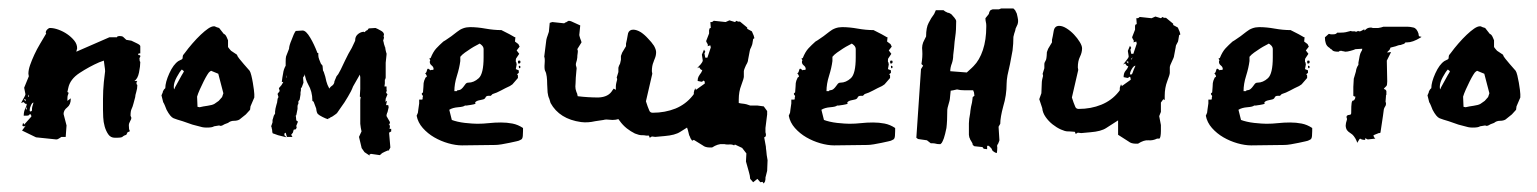

<svg xmlns="http://www.w3.org/2000/svg" viewBox="-20 -325 3627 453"><path d="M37 -118 48 -145Q48 -147 47.5 -148Q47 -149 47 -151Q47 -160 51 -171.5Q55 -183 61 -196Q67 -209 74.5 -221.5Q82 -234 89 -246Q88 -247 88 -248Q88 -252 91.5 -255.5Q95 -259 98 -259Q107 -259 118 -255Q129 -251 138.5 -244.5Q148 -238 155 -229.5Q162 -221 162 -211L160 -203L238 -237H256Q256 -239 258.5 -239.5Q261 -240 262 -240Q268 -240 270.5 -238Q273 -236 278 -231L290 -229Q294 -227 302.5 -223Q311 -219 311 -216V-199H307L306 -196Q306 -195 307 -195H309Q310 -194 311 -194V-191L309 -188Q309 -180 311 -179Q311 -169 308 -154Q305 -139 297 -134H304Q302 -132 302 -129Q302 -126 303 -125.5Q304 -125 304 -124Q304 -116 301.5 -108Q299 -100 299 -96L295 -81Q293 -73 290.5 -68Q288 -63 288 -52L290 -47Q290 -44 287 -39Q284 -34 284 -29Q284 -19 286 -17V-15L281 -13L278 -7Q272 -5 270.5 -3.5Q269 -2 268 -1.5Q267 -1 264 -0.5Q261 0 251 0Q241 0 235.5 -8Q230 -16 227 -26.5Q224 -37 223.5 -48.5Q223 -60 223 -66Q223 -81 223 -91.5Q223 -102 223.5 -111.5Q224 -121 225 -131.5Q226 -142 228 -157Q228 -161 226.5 -170.5Q225 -180 225 -182L214 -178Q191 -168 168 -153Q145 -138 141 -117L139 -108L142 -106Q140 -101 139.5 -98.5Q139 -96 139 -87L147 -93V-92Q147 -78 138.5 -71.5Q130 -65 130 -56L137 -29L135 -2H125Q123 -1 119.5 1.5Q116 4 113 4L65 -1L32 -17L41 -29Q39 -27 38 -27H37Q34 -27 33 -28Q33 -33 35 -35L37 -31L54 -50Q54 -54 51 -56Q48 -53 47 -52.5Q46 -52 36 -52Q36 -62 39.5 -68.5Q43 -75 43 -80H41Q39 -80 36 -84Q34 -84 32.5 -83Q31 -82 30 -82Q31 -85 35.5 -92.5Q40 -100 40 -103ZM51 -62Q56 -62 55.5 -66.5Q55 -71 59 -83Q56 -83 53 -76.5Q50 -70 50 -65Q50 -63 51 -62ZM40 -91H37V-90Q37 -89 41 -86ZM43 -66V-72Q42 -72 42 -71Q42 -70 41.5 -69.5Q41 -69 41 -68ZM48 -96V-102L46 -98Z M364 -107Q364 -109 365 -110.5Q366 -112 367 -114L370 -117Q370 -131 379.5 -152Q389 -173 401 -181L409 -185Q411 -186 411 -189.5Q411 -193 412 -195L416 -200Q424 -211 434 -222.5Q444 -234 453.5 -243Q463 -252 471 -257.5Q479 -263 485 -263Q487 -263 488.5 -262Q490 -261 497 -259L508 -245Q512 -244 515 -237L518 -230V-214L521 -210Q523 -208 524 -206.5Q525 -205 527 -204L539 -196Q540 -192 545 -186Q550 -180 555 -174L569 -158Q571 -155 573 -147Q575 -139 576.5 -130Q578 -121 579 -113.5Q580 -106 580 -103V-95L571 -74L570 -66L560 -55L545 -43Q540 -40 532 -40Q524 -40 518 -35L510 -32Q504 -28 500 -28Q499 -28 498.5 -28.5Q498 -29 497 -29L485 -27Q481 -24 468 -24Q461 -24 457 -25L434 -31L411 -39Q397 -43 389.5 -46Q382 -49 373 -66Q371 -71 369 -76Q367 -81 365 -84L361 -100ZM446 -73 451 -72Q459 -74 470 -75.5Q481 -77 486 -80L496 -87L504 -96L507 -105L495 -151L478 -158L475 -156Q473 -155 469 -148.5Q465 -142 460.5 -133Q456 -124 451.5 -114Q447 -104 445 -97ZM409 -161Q404 -156 397 -143Q390 -130 390 -120Q390 -116 391 -114L393 -119L409 -148Q413 -154 414 -157Z M656 -142H655L656 -148V-149ZM903 -21H899L900 -26L899 -31H897L898 -32Q900 -33 900 -36V-37L892 -51V-54L893 -57V-59H894L897 -72L896 -77H891V-78L893 -87L889 -85Q890 -87 890 -92L894 -102V-103L892 -105L891 -106L893 -114L891 -113L892 -115V-121H887L888 -128V-136V-137L889 -138L890 -142V-177L892 -196Q892 -197 892 -199Q891 -201 890 -206Q889 -210 889 -213L888 -214V-215L886 -221L885 -226L884 -229L886 -236L885 -240L886 -243Q886 -249 878 -253Q871 -257 866 -259L850 -258L847 -254Q844 -253 842 -251Q841 -249 840 -249Q839 -250 838 -250H837Q829 -249 823 -243Q818 -238 818 -230V-229Q813 -219 810 -212L802 -198L794 -182Q791 -175 784 -161L778 -150L774 -145L769 -133Q769 -128 765 -124Q760 -121 757 -116Q752 -125 750 -133Q748 -144 744 -155L742 -159L741 -170L737 -175L733 -185Q731 -190 731 -195V-200H729Q721 -221 712 -236Q702 -253 694 -253L678 -252L677 -251Q673 -245 668 -231Q662 -217 662 -210L655 -192Q654 -188 654 -180V-170Q649 -161 648 -152Q646 -142 645 -133V-131L648 -132V-131Q648 -130 647 -129Q646 -127 644 -124Q640 -119 638 -117L640 -110L638 -108L637 -106Q635 -105 635 -103L637 -96L635 -92L634 -85V-84L632 -77Q631 -74 630 -69Q629 -64 629 -62V-57L626 -52L624 -45L623 -42V-37V-36Q622 -35 622 -33Q620 -29 620 -27V-26L621 -24Q621 -22 622 -19Q622 -12 624 -10H625L636 -6L656 -1L652 -5L651 -6V-7V-10L654 -12L657 -2H670L667 -7L671 -12L673 -19L678 -20L680 -24L679 -28L683 -38L679 -41L678 -52L673 -49L679 -53L682 -68V-74Q682 -78 684 -80V-86L687 -90Q687 -92 688 -96Q689 -100 689 -102V-107L690 -112V-117L692 -119L696 -130L695 -142Q696 -144 698 -146L699 -150Q701 -137 707 -126Q717 -109 717 -88V-87L720 -85L726 -69Q727 -59 730 -56Q733 -53 741 -49Q749 -45 753 -44H755V-46L756 -47V-46V-45V-46H757Q759 -48 764 -50Q773 -56 775 -58L784 -71Q793 -83 801 -97Q809 -110 813 -121L829 -149L830 -143V-132V-115L829 -98V-97L831 -96L830 -89V-53V-33Q831 -23 833 -15L827 -2L833 23V24L840 34L852 42V39Q854 39 855 38L876 41L880 38V37H881L882 36Q884 35 888 33Q892 31 895 30H896H897H898V28L899 27L901 23L898 -12L903 -15Z M1059 -112Q1065 -112 1068.5 -115Q1072 -118 1074 -121Q1076 -124 1078.5 -127Q1081 -130 1085 -130Q1098 -130 1109.5 -140.5Q1121 -151 1121 -190V-209Q1121 -214 1117 -218Q1113 -222 1111 -222Q1110 -221 1104 -218Q1098 -215 1091 -210.5Q1084 -206 1077 -201Q1070 -196 1066 -191V-181Q1064 -165 1058 -146Q1052 -127 1052 -110H1058ZM1202 -141 1189 -126 1183 -122Q1172 -117 1162 -111.5Q1152 -106 1142 -103L1138 -99H1133Q1127 -99 1125.5 -95Q1124 -91 1118 -90Q1107 -88 1104 -86Q1101 -84 1101 -83Q1102 -81 1102 -81Q1102 -80 1098.5 -79Q1095 -78 1091 -77.5Q1087 -77 1084 -76.5Q1081 -76 1082 -76H1077Q1074 -73 1061 -72Q1048 -71 1040 -66L1046 -42Q1051 -40 1059.5 -38Q1068 -36 1077 -35Q1086 -34 1094 -33.5Q1102 -33 1106 -33Q1120 -33 1133.5 -34.5Q1147 -36 1162 -36Q1176 -36 1189 -33.5Q1202 -31 1214 -23V-16Q1214 -11 1213.5 -4.5Q1213 2 1210 4L1206 6Q1205 7 1198 8.5Q1191 10 1182 12Q1173 14 1163.5 15.5Q1154 17 1149 17Q1129 17 1109.5 17.5Q1090 18 1070 18Q1055 18 1037.5 13Q1020 8 1004.5 -1Q989 -10 977.5 -23Q966 -36 963 -52L966 -59Q966 -61 967 -67Q968 -73 969 -81V-90H976L977 -91Q977 -97 978 -98Q978 -99 976.5 -100.5Q975 -102 975 -104Q975 -105 978 -107L979 -120Q979 -124 979.5 -129Q980 -134 984 -142L987 -144Q987 -148 983 -152Q986 -153 987 -158Q988 -163 990 -163Q991 -163 991 -162.5Q991 -162 992 -162L996 -159Q997 -160 997 -160H1000Q1003 -160 1003 -162Q1003 -167 998.5 -170.5Q994 -174 994 -179Q994 -181 995 -182Q995 -184 994 -185Q993 -186 993 -187L996 -188Q1002 -203 1009.5 -211Q1017 -219 1026 -227L1031 -230Q1045 -239 1058.5 -250Q1072 -261 1089 -261Q1106 -261 1125.5 -257.5Q1145 -254 1163 -254Q1187 -242 1190.5 -239.5Q1194 -237 1196 -237L1195 -227L1203 -221L1206 -215L1199 -206L1205 -198L1199 -189Q1197 -187 1197 -184Q1197 -181 1197 -179L1198 -178L1199 -173L1197 -162L1204 -159V-153L1200 -150L1202 -147ZM1204 -182H1206Q1208 -182 1208 -179Q1208 -175 1204 -175Q1202 -175 1202 -179Q1202 -182 1204 -182ZM1208 -168Q1208 -164 1206 -164Q1204 -164 1204 -168Q1204 -170 1205 -170Q1206 -170 1208 -168Z M1791 53 1789 41 1788 31Q1787 25 1787 21L1783 -1Q1788 -2 1787 -9L1786 -13Q1786 -15 1786 -23Q1787 -30 1788 -39Q1789 -48 1790 -55Q1790 -62 1790 -63L1782 -74L1767 -76H1750L1741 -79Q1740 -79 1736 -80L1728 -81L1723 -82V-90Q1723 -109 1729 -124Q1735 -140 1735 -144V-157Q1735 -159 1737 -164Q1738 -167 1740 -171Q1743 -176 1744 -179Q1745 -182 1745 -184L1749 -205L1750 -209L1752 -213L1754 -218L1755 -221L1757 -233L1760 -235L1759 -238Q1759 -240 1757 -244Q1755 -248 1754 -251L1743 -257V-260L1726 -274H1721L1718 -276L1714 -273L1701 -277L1692 -273L1664 -276Q1661 -273 1659 -273H1656L1657 -259Q1654 -259 1654 -257L1653 -254V-246L1646 -228Q1648 -223 1649 -222Q1650 -221 1650 -219V-217L1649 -216L1656 -218L1657 -213L1649 -189H1644L1642 -199L1644 -203L1641 -208L1636 -196L1638 -183V-181Q1637 -178 1633 -173Q1627 -167 1625 -164L1627 -165Q1628 -166 1630 -166Q1633 -160 1636 -160H1637L1636 -157Q1635 -154 1631 -149L1628 -144Q1626 -140 1626 -134Q1636 -132 1635 -132Q1637 -132 1640 -135Q1643 -133 1643 -131Q1642 -130 1643 -128L1622 -113L1620 -117L1619 -113L1618 -112V-111L1617 -107V-103L1614 -99Q1598 -79 1574 -69Q1549 -59 1520 -59Q1514 -59 1512 -64L1508 -74L1504 -86L1519 -151L1518 -157Q1518 -170 1522 -179L1523 -182L1525 -187Q1528 -194 1528 -202Q1528 -208 1523 -217Q1517 -226 1509 -234Q1501 -243 1492 -249Q1482 -255 1474 -255Q1465 -255 1462 -247L1461 -242Q1459 -230 1457 -222V-216L1448 -201L1445 -193Q1445 -191 1445 -184Q1444 -178 1443 -175L1440 -169V-168Q1439 -167 1439 -164V-155L1435 -142L1436 -139V-137Q1435 -134 1434 -129Q1433 -124 1433 -121V-113L1428 -116L1425 -112Q1416 -96 1392 -95Q1367 -95 1343 -98Q1342 -105 1340 -108Q1339 -111 1338 -115Q1337 -120 1338 -129Q1338 -139 1340 -159Q1341 -163 1340 -167Q1338 -171 1339 -176L1341 -183L1342 -189Q1342 -194 1343 -200Q1344 -206 1342 -209L1352 -225Q1352 -227 1349 -234Q1346 -242 1347 -245L1349 -265L1327 -275L1322 -276L1318 -274Q1316 -272 1314 -272Q1312 -271 1311 -270L1283 -273L1277 -271L1275 -250Q1274 -246 1272 -241Q1270 -236 1269 -231L1264 -191Q1266 -188 1265 -175Q1264 -163 1266 -158Q1269 -153 1270 -144Q1271 -136 1271 -126L1272 -107Q1273 -98 1276 -92L1279 -82Q1300 -44 1351 -37Q1367 -35 1384 -39Q1395 -41 1404 -42Q1407 -43 1411 -43L1425 -42Q1433 -42 1439 -44L1442 -40Q1449 -30 1459 -22Q1468 -15 1478 -10Q1488 -6 1494 -6H1497Q1500 -6 1505 -5Q1509 -5 1511 -5L1513 0L1518 -3L1526 -2L1548 -4Q1573 -6 1585 -14Q1592 -18 1601 -24L1603 -18L1606 -6L1608 -2L1609 1L1613 7L1617 5L1638 18Q1644 23 1655 23H1660Q1674 14 1685 15H1689Q1692 16 1698 16Q1707 15 1712 18L1714 16L1731 24L1741 37L1740 56L1747 81L1749 89L1750 97L1757 105L1767 97L1774 105L1779 104L1782 108L1785 103L1786 98V94L1790 78Z M1937 -112Q1943 -112 1946.5 -115Q1950 -118 1952 -121Q1954 -124 1956.5 -127Q1959 -130 1963 -130Q1976 -130 1987.5 -140.5Q1999 -151 1999 -190V-209Q1999 -214 1995 -218Q1991 -222 1989 -222Q1988 -221 1982 -218Q1976 -215 1969 -210.5Q1962 -206 1955 -201Q1948 -196 1944 -191V-181Q1942 -165 1936 -146Q1930 -127 1930 -110H1936ZM2080 -141 2067 -126 2061 -122Q2050 -117 2040 -111.5Q2030 -106 2020 -103L2016 -99H2011Q2005 -99 2003.5 -95Q2002 -91 1996 -90Q1985 -88 1982 -86Q1979 -84 1979 -83Q1980 -81 1980 -81Q1980 -80 1976.5 -79Q1973 -78 1969 -77.5Q1965 -77 1962 -76.5Q1959 -76 1960 -76H1955Q1952 -73 1939 -72Q1926 -71 1918 -66L1924 -42Q1929 -40 1937.5 -38Q1946 -36 1955 -35Q1964 -34 1972 -33.5Q1980 -33 1984 -33Q1998 -33 2011.5 -34.5Q2025 -36 2040 -36Q2054 -36 2067 -33.5Q2080 -31 2092 -23V-16Q2092 -11 2091.5 -4.5Q2091 2 2088 4L2084 6Q2083 7 2076 8.5Q2069 10 2060 12Q2051 14 2041.5 15.5Q2032 17 2027 17Q2007 17 1987.5 17.5Q1968 18 1948 18Q1933 18 1915.5 13Q1898 8 1882.5 -1Q1867 -10 1855.5 -23Q1844 -36 1841 -52L1844 -59Q1844 -61 1845 -67Q1846 -73 1847 -81V-90H1854L1855 -91Q1855 -97 1856 -98Q1856 -99 1854.5 -100.5Q1853 -102 1853 -104Q1853 -105 1856 -107L1857 -120Q1857 -124 1857.5 -129Q1858 -134 1862 -142L1865 -144Q1865 -148 1861 -152Q1864 -153 1865 -158Q1866 -163 1868 -163Q1869 -163 1869 -162.5Q1869 -162 1870 -162L1874 -159Q1875 -160 1875 -160H1878Q1881 -160 1881 -162Q1881 -167 1876.5 -170.5Q1872 -174 1872 -179Q1872 -181 1873 -182Q1873 -184 1872 -185Q1871 -186 1871 -187L1874 -188Q1880 -203 1887.5 -211Q1895 -219 1904 -227L1909 -230Q1923 -239 1936.5 -250Q1950 -261 1967 -261Q1984 -261 2003.5 -257.5Q2023 -254 2041 -254Q2065 -242 2068.5 -239.5Q2072 -237 2074 -237L2073 -227L2081 -221L2084 -215L2077 -206L2083 -198L2077 -189Q2075 -187 2075 -184Q2075 -181 2075 -179L2076 -178L2077 -173L2075 -162L2082 -159V-153L2078 -150L2080 -147ZM2082 -182H2084Q2086 -182 2086 -179Q2086 -175 2082 -175Q2080 -175 2080 -179Q2080 -182 2082 -182ZM2086 -168Q2086 -164 2084 -164Q2082 -164 2082 -168Q2082 -170 2083 -170Q2084 -170 2086 -168Z M2309 19H2313L2316 22L2319 25L2322 31L2328 35L2332 36Q2333 28 2333 23Q2332 19 2333 17L2335 14Q2336 11 2337 9L2338 6Q2338 2 2337 -10Q2336 -22 2336 -26L2340 -33Q2340 -48 2347 -74Q2355 -100 2355 -128Q2355 -135 2357 -147Q2360 -159 2363 -174Q2366 -189 2369 -206Q2371 -222 2371 -238L2373 -246L2375 -252Q2376 -255 2376 -257L2381 -268Q2382 -272 2382 -273V-278Q2382 -280 2381 -284L2379 -293Q2377 -297 2375 -301L2371 -305H2342L2337 -303H2322L2317 -301Q2314 -297 2314 -296L2313 -292L2305 -282Q2305 -277 2306 -273Q2307 -269 2307 -265V-262Q2307 -231 2299 -207Q2291 -183 2277 -169L2273 -165L2261 -154L2222 -157Q2222 -166 2226 -176Q2229 -185 2229 -195L2231 -212Q2232 -227 2234 -240Q2236 -253 2236 -275Q2236 -278 2232 -283Q2228 -288 2225 -291L2222 -293Q2219 -295 2216 -295Q2214 -296 2210 -298L2206 -301H2192Q2188 -301 2188 -301L2184 -292Q2177 -283 2171 -271Q2165 -260 2165 -239L2161 -231Q2154 -219 2156 -205Q2157 -191 2154 -174L2158 -170L2153 -162L2142 0L2146 3L2167 6L2176 13H2180Q2184 13 2188 14Q2191 15 2195 15H2199Q2200 14 2202 12Q2204 9 2207 1Q2210 -8 2213 -23Q2215 -39 2215 -66Q2215 -69 2218 -79Q2221 -89 2221 -91L2223 -111L2229 -112Q2237 -114 2238 -114Q2245 -112 2256 -112Q2267 -112 2276 -112L2278 -107Q2279 -100 2279 -99L2275 -96L2274 -88Q2274 -85 2271 -73Q2269 -61 2269 -58Q2266 -43 2266 -34V-7Q2266 -5 2267 -1Q2269 3 2269 4L2272 9Q2275 13 2275 17L2279 20L2298 22L2301 26L2309 27Z M2641 -205 2646 -217 2649 -212 2647 -208 2649 -198H2654L2662 -222L2661 -227L2654 -225Q2655 -226 2655 -228Q2655 -230 2654 -231Q2653 -232 2651 -237L2658 -255V-263Q2658 -268 2662 -268L2661 -282H2664Q2666 -282 2669 -285L2697 -282L2706 -286L2719 -282L2723 -285L2726 -283H2731L2748 -269V-266L2759 -260Q2760 -257 2762 -253Q2764 -249 2764 -247L2765 -244L2762 -242L2760 -230Q2760 -227 2757 -222.5Q2754 -218 2754 -214L2750 -193Q2750 -190 2745 -180Q2740 -170 2740 -166V-153Q2740 -149 2734 -133.5Q2728 -118 2728 -99V-91Q2728 -89 2727 -89L2726 -90Q2724 -91 2724 -91V-90L2719 -83V-61L2715 -51L2719 -30V-16Q2719 -9 2718 -3.5Q2717 2 2715 2H2710Q2700 7 2689.5 6Q2679 5 2665 14H2660Q2649 14 2643 9L2618 -7V-41Q2602 -31 2590 -23Q2578 -15 2553 -13L2531 -11L2523 -12L2518 -9L2516 -14Q2514 -14 2509.5 -14.5Q2505 -15 2502 -15H2499Q2493 -15 2483 -19.5Q2473 -24 2463.5 -31.5Q2454 -39 2447 -49Q2440 -59 2439 -70L2432 -91L2437 -105L2438 -130Q2438 -133 2439 -138Q2440 -143 2441 -146Q2441 -147 2440.5 -148.5Q2440 -150 2440 -151L2444 -164V-166V-173Q2444 -177 2445 -178L2448 -184Q2449 -187 2449.5 -193.5Q2450 -200 2450 -202L2453 -210L2462 -225V-231Q2464 -239 2466 -251.5Q2468 -264 2479 -264Q2487 -264 2496.5 -258Q2506 -252 2514 -243.5Q2522 -235 2527.5 -226Q2533 -217 2533 -211Q2533 -201 2528 -191Q2523 -181 2523 -166L2524 -160L2509 -95L2513 -83Q2515 -78 2517 -73Q2519 -68 2525 -68Q2554 -68 2578.5 -78Q2603 -88 2619 -108L2622 -112Q2622 -114 2622 -116.5Q2622 -119 2623 -121Q2624 -124 2625 -126L2627 -122L2648 -137Q2647 -139 2647.5 -140.5Q2648 -142 2645 -144Q2642 -141 2640 -141Q2641 -141 2631 -143Q2631 -153 2636 -158.5Q2641 -164 2642 -169H2641Q2638 -169 2635 -175Q2633 -175 2632 -174Q2631 -173 2630 -173Q2632 -176 2637.5 -182.5Q2643 -189 2643 -192ZM2646 -150Q2648 -149 2648 -149Q2651 -149 2652.5 -154Q2654 -159 2659 -170Q2655 -170 2650.5 -162.5Q2646 -155 2646 -150ZM2642 -180H2639L2638 -179Q2638 -179 2642 -175ZM2650 -184 2652 -190 2649 -186Z M2921 -112Q2927 -112 2930.5 -115Q2934 -118 2936 -121Q2938 -124 2940.5 -127Q2943 -130 2947 -130Q2960 -130 2971.5 -140.5Q2983 -151 2983 -190V-209Q2983 -214 2979 -218Q2975 -222 2973 -222Q2972 -221 2966 -218Q2960 -215 2953 -210.5Q2946 -206 2939 -201Q2932 -196 2928 -191V-181Q2926 -165 2920 -146Q2914 -127 2914 -110H2920ZM3064 -141 3051 -126 3045 -122Q3034 -117 3024 -111.5Q3014 -106 3004 -103L3000 -99H2995Q2989 -99 2987.5 -95Q2986 -91 2980 -90Q2969 -88 2966 -86Q2963 -84 2963 -83Q2964 -81 2964 -81Q2964 -80 2960.5 -79Q2957 -78 2953 -77.5Q2949 -77 2946 -76.5Q2943 -76 2944 -76H2939Q2936 -73 2923 -72Q2910 -71 2902 -66L2908 -42Q2913 -40 2921.5 -38Q2930 -36 2939 -35Q2948 -34 2956 -33.5Q2964 -33 2968 -33Q2982 -33 2995.5 -34.5Q3009 -36 3024 -36Q3038 -36 3051 -33.5Q3064 -31 3076 -23V-16Q3076 -11 3075.5 -4.5Q3075 2 3072 4L3068 6Q3067 7 3060 8.5Q3053 10 3044 12Q3035 14 3025.5 15.5Q3016 17 3011 17Q2991 17 2971.5 17.5Q2952 18 2932 18Q2917 18 2899.5 13Q2882 8 2866.5 -1Q2851 -10 2839.5 -23Q2828 -36 2825 -52L2828 -59Q2828 -61 2829 -67Q2830 -73 2831 -81V-90H2838L2839 -91Q2839 -97 2840 -98Q2840 -99 2838.5 -100.5Q2837 -102 2837 -104Q2837 -105 2840 -107L2841 -120Q2841 -124 2841.5 -129Q2842 -134 2846 -142L2849 -144Q2849 -148 2845 -152Q2848 -153 2849 -158Q2850 -163 2852 -163Q2853 -163 2853 -162.5Q2853 -162 2854 -162L2858 -159Q2859 -160 2859 -160H2862Q2865 -160 2865 -162Q2865 -167 2860.5 -170.5Q2856 -174 2856 -179Q2856 -181 2857 -182Q2857 -184 2856 -185Q2855 -186 2855 -187L2858 -188Q2864 -203 2871.5 -211Q2879 -219 2888 -227L2893 -230Q2907 -239 2920.5 -250Q2934 -261 2951 -261Q2968 -261 2987.5 -257.5Q3007 -254 3025 -254Q3049 -242 3052.5 -239.5Q3056 -237 3058 -237L3057 -227L3065 -221L3068 -215L3061 -206L3067 -198L3061 -189Q3059 -187 3059 -184Q3059 -181 3059 -179L3060 -178L3061 -173L3059 -162L3066 -159V-153L3062 -150L3064 -147ZM3066 -182H3068Q3070 -182 3070 -179Q3070 -175 3066 -175Q3064 -175 3064 -179Q3064 -182 3066 -182ZM3070 -168Q3070 -164 3068 -164Q3066 -164 3066 -168Q3066 -170 3067 -170Q3068 -170 3070 -168Z M3330 -239H3329L3328 -240Q3327 -241 3327 -244V-245Q3323 -258 3315 -260Q3307 -262 3300 -262H3244Q3239 -260 3232 -259Q3223 -259 3222 -259H3219L3215 -260Q3207 -260 3203 -256Q3201 -254 3199 -253V-256L3197 -255Q3192 -252 3189 -251H3187H3186L3185 -252H3184Q3181 -250 3179 -250L3177 -251H3171H3169L3168 -252H3167Q3159 -250 3155 -249Q3150 -248 3143 -248H3135L3134 -247Q3132 -244 3125 -244H3120L3116 -245H3115L3106 -237V-236Q3106 -229 3108 -223Q3110 -216 3117 -212L3120 -209H3121L3122 -208L3124 -206Q3127 -203 3138 -203Q3139 -203 3141 -205H3142H3146Q3147 -204 3150 -204L3154 -203Q3159 -203 3166 -205Q3174 -207 3178 -209L3194 -210Q3194 -206 3191 -202Q3188 -197 3185 -177V-172Q3180 -165 3179 -156Q3177 -148 3174 -139V-138L3173 -120V-99Q3175 -97 3178 -97L3177 -92L3175 -89L3174 -88H3173Q3170 -88 3169 -82Q3168 -77 3168 -59Q3168 -56 3167 -55L3164 -54Q3160 -54 3158 -52L3157 -50V-48L3158 -45V-43Q3155 -34 3155 -29Q3155 -23 3158 -18Q3161 -14 3166 -11Q3171 -8 3174 -4Q3178 1 3181 8L3182 12L3184 9Q3185 7 3187 4L3189 2Q3193 5 3200 5H3201V1L3207 4L3225 2L3223 0Q3221 -2 3221 -4L3220 -5Q3222 -7 3228 -9Q3231 -10 3233 -11H3235L3237 -12L3243 -52Q3244 -62 3245 -67L3246 -70L3247 -72Q3250 -76 3250 -79V-82L3249 -85L3250 -98V-100Q3251 -101 3251 -102V-110Q3250 -114 3245 -115L3246 -117L3251 -122Q3253 -124 3253 -133L3252 -182L3262 -202H3260L3253 -201Q3254 -204 3256 -205Q3259 -207 3261 -213H3262Q3275 -216 3279 -218Q3283 -219 3286 -219L3287 -220Q3294 -221 3296 -225H3300Q3313 -225 3331 -236L3334 -238Z M3351 -107Q3351 -109 3352 -110.5Q3353 -112 3354 -114L3357 -117Q3357 -131 3366.5 -152Q3376 -173 3388 -181L3396 -185Q3398 -186 3398 -189.5Q3398 -193 3399 -195L3403 -200Q3411 -211 3421 -222.5Q3431 -234 3440.5 -243Q3450 -252 3458 -257.5Q3466 -263 3472 -263Q3474 -263 3475.5 -262Q3477 -261 3484 -259L3495 -245Q3499 -244 3502 -237L3505 -230V-214L3508 -210Q3510 -208 3511 -206.5Q3512 -205 3514 -204L3526 -196Q3527 -192 3532 -186Q3537 -180 3542 -174L3556 -158Q3558 -155 3560 -147Q3562 -139 3563.5 -130Q3565 -121 3566 -113.5Q3567 -106 3567 -103V-95L3558 -74L3557 -66L3547 -55L3532 -43Q3527 -40 3519 -40Q3511 -40 3505 -35L3497 -32Q3491 -28 3487 -28Q3486 -28 3485.5 -28.5Q3485 -29 3484 -29L3472 -27Q3468 -24 3455 -24Q3448 -24 3444 -25L3421 -31L3398 -39Q3384 -43 3376.5 -46Q3369 -49 3360 -66Q3358 -71 3356 -76Q3354 -81 3352 -84L3348 -100ZM3433 -73 3438 -72Q3446 -74 3457 -75.5Q3468 -77 3473 -80L3483 -87L3491 -96L3494 -105L3482 -151L3465 -158L3462 -156Q3460 -155 3456 -148.5Q3452 -142 3447.5 -133Q3443 -124 3438.5 -114Q3434 -104 3432 -97ZM3396 -161Q3391 -156 3384 -143Q3377 -130 3377 -120Q3377 -116 3378 -114L3380 -119L3396 -148Q3400 -154 3401 -157Z"/></svg>

Font: East Sea Dokdo Cyrillic
Style: Regular
Weight: 400
Version: Version 1.00 July 4, 2018, initial release